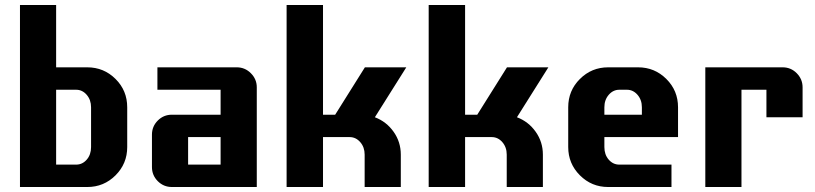

<svg xmlns="http://www.w3.org/2000/svg" viewBox="-20 -750 3269 770"><path d="M490.2 -160.2Q490.2 -93.8 443.4 -46.9Q396.5 0 330.1 0H60.1V-730H205.1V-480H330.1Q396.5 -480 443.4 -433.3Q490.2 -386.7 490.2 -319.8ZM345.2 -160.2V-319.8Q345.2 -349.6 327.6 -369.9Q310.1 -390.1 285.2 -390.1H205.1V-89.8H285.2Q310.5 -89.8 327.9 -109.9Q345.2 -129.9 345.2 -160.2Z M1009.8 0H669.4Q636.2 0 612.8 -23.4Q589.4 -46.9 589.4 -80.1V-210Q589.4 -243.2 612.8 -266.6Q636.2 -290 669.4 -290H864.7V-390.1H611.3V-480H929.7Q962.4 -480 986.1 -456.3Q1009.8 -432.6 1009.8 -399.9ZM864.7 -89.8V-200.2H734.4V-89.8Z M1609.4 -480 1483.4 -279.8Q1529.8 -262.2 1558.6 -221.4Q1587.4 -180.7 1587.4 -129.9V0H1442.4V-129.9Q1442.4 -159.7 1424.8 -179.9Q1407.2 -200.2 1382.3 -200.2H1275.4V0H1129.4V-730H1275.4V-290H1324.2L1443.4 -480Z M2179.2 -480 2053.2 -279.8Q2099.6 -262.2 2128.4 -221.4Q2157.2 -180.7 2157.2 -129.9V0H2012.2V-129.9Q2012.2 -159.7 1994.6 -179.9Q1977.1 -200.2 1952.1 -200.2H1845.2V0H1699.2V-730H1845.2V-290H1894L2013.2 -480Z M2699.2 -200.2H2403.8V-160.2Q2403.8 -129.9 2421.1 -109.9Q2438.5 -89.8 2463.9 -89.8H2672.9V0H2418.9Q2352.5 0 2305.7 -46.9Q2258.8 -93.8 2258.8 -160.2V-319.8Q2258.8 -386.7 2305.7 -433.3Q2352.5 -480 2418.9 -480H2539.1Q2605.5 -480 2652.3 -433.3Q2699.2 -386.7 2699.2 -319.8ZM2554.2 -290V-319.8Q2554.2 -349.6 2536.6 -369.9Q2519 -390.1 2494.1 -390.1H2463.9Q2439 -390.1 2421.4 -369.9Q2403.8 -349.6 2403.8 -319.8V-290Z M3198.7 -279.8H3053.7V-390.1H2953.6V0H2808.6V-480H3118.7Q3151.9 -480 3175.3 -456.3Q3198.7 -432.6 3198.7 -399.9Z"/></svg>

Font: Laconic
Style: Bold
Weight: 700
Designer: Robby Woodard
Version: Version 1.000